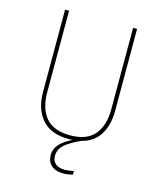

<svg xmlns="http://www.w3.org/2000/svg" viewBox="-128 -773 896 1069"><g transform="rotate(15 320.0 -239.0)"><path d="M528 -681V-207Q528 -126 493.5 -71Q459 -16 389 2Q330 28 299.5 55Q269 82 269 121Q269 149 288 165Q307 181 341 181Q365 181 394 174L392 196Q364 203 338 203Q293 203 269 180.5Q245 158 245 121Q245 86 269.5 59Q294 32 341 9Q335 10 321 10Q215 10 164 -49Q113 -108 113 -207V-681H136V-210Q136 -117 180.5 -64.5Q225 -12 321 -12Q416 -12 460.5 -65Q505 -118 505 -210V-681Z"/></g></svg>

Font: Fira Sans Thin
Style: Regular
Weight: 100
Designer: bBox Type GmbH & Carrois Corporate GbR & Edenspiekermann AG
Foundry: bBox Type GmbH & Carrois Corporate GbR & Edenspiekermann AG
Version: Version 4.301